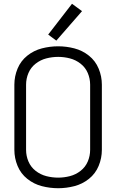

<svg xmlns="http://www.w3.org/2000/svg" viewBox="-20 -988 615 1016"><path d="M278 -773 235 -805 361 -968 414 -929ZM288 8Q244 8 201.5 -3Q159 -14 124.5 -41.5Q90 -69 73 -110Q56 -151 56 -195V-540Q56 -584 73 -625Q90 -666 124.5 -693.5Q159 -721 201.5 -732Q244 -743 288 -743Q331 -743 373.5 -732Q416 -721 450.5 -693.5Q485 -666 502 -625Q519 -584 519 -540V-195Q519 -151 502 -110Q485 -69 450.5 -41.5Q416 -14 373.5 -3Q331 8 288 8ZM288 -48Q319 -48 350 -56Q381 -64 406.5 -84Q432 -104 444.5 -133.5Q457 -163 457 -195V-540Q457 -572 444.5 -601.5Q432 -631 406.5 -651Q381 -671 350 -679Q319 -687 288 -687Q256 -687 225 -679Q194 -671 168.5 -651Q143 -631 130.5 -601.5Q118 -572 118 -540V-195Q118 -163 130.5 -133.5Q143 -104 168.5 -84Q194 -64 225 -56Q256 -48 288 -48Z"/></svg>

Font: Jozsika Light
Style: Regular
Weight: 300
Monospace: yes
Designer: Belleve Invis
Foundry: Belleve Invis
Version: 2.1.0